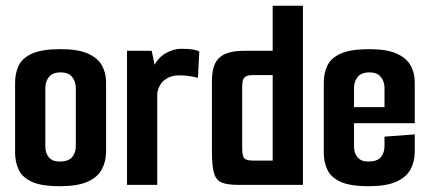

<svg xmlns="http://www.w3.org/2000/svg" viewBox="-20 -648 1507 673"><path d="M189.9 4.7Q124.4 4.7 90.6 -11.3Q56.8 -27.3 44.9 -54.3Q32.9 -81.3 32.9 -112.6V-358.4Q32.9 -390.7 45 -417.2Q57.2 -443.7 91.5 -459.7Q125.7 -475.7 193 -475.7Q253.3 -475.7 287.9 -460.3Q322.5 -445 337.1 -418.8Q351.8 -392.7 351.8 -359.8V-116.6Q351.8 -82 337 -54.4Q322.2 -26.7 286.9 -11Q251.6 4.7 189.9 4.7ZM189.3 -81.8Q220.1 -81.8 233 -97.2Q245.8 -112.6 245.8 -136.5V-340.2Q245.8 -361.4 233.3 -377.8Q220.8 -394.2 192.3 -394.2Q164.2 -394.2 151.5 -378Q138.9 -361.8 138.9 -340.2V-133.4Q138.9 -111.6 151.2 -96.7Q163.5 -81.8 189.3 -81.8Z M425.2 0V-470H511.7L522 -421Q537 -448.6 563.3 -462.8Q589.6 -477 615 -477Q641.6 -477 655.8 -474.6Q670 -472.3 678.6 -467.3L673.7 -374.9Q662.7 -378.6 645.5 -381.2Q628.4 -383.9 605.8 -383.9Q578.7 -383.9 557.7 -368.4Q536.6 -352.9 531.2 -320.6V0Z M814.4 0Q777.4 0 757.5 -8Q737.5 -16 730.2 -40.8Q722.9 -65.6 722.9 -115.6V-365.2Q722.9 -403.2 734.3 -426.1Q745.8 -449.1 770.8 -459.5Q795.7 -470 836.4 -470H935.8V-628H1041.8V0ZM935.8 -85.1V-384.9H867.1Q844.9 -384.9 836.9 -376.5Q828.9 -368.2 828.9 -345V-130.3Q828.9 -99.5 837.1 -92.3Q845.3 -85.1 866.3 -85.1Z M1271.9 4.7Q1206.4 4.7 1172.6 -11.3Q1138.8 -27.3 1126.9 -54.3Q1114.9 -81.3 1114.9 -112.6V-358.4Q1114.9 -390.7 1127 -417.2Q1139.2 -443.7 1173.5 -459.7Q1207.7 -475.7 1275 -475.7Q1335.3 -475.7 1369.9 -460.3Q1404.5 -445 1419.1 -418.8Q1433.8 -392.7 1433.8 -359.8V-265.9L1327.8 -259.2V-340.2Q1327.8 -361.4 1315.3 -377.8Q1302.8 -394.2 1274.3 -394.2Q1246.2 -394.2 1233.5 -378Q1220.9 -361.8 1220.9 -340.2V-133.4Q1220.9 -111.6 1233.2 -96.7Q1245.5 -81.8 1271.3 -81.8Q1302.1 -81.8 1315 -97.2Q1327.8 -112.6 1327.8 -136.5V-169L1433.8 -177V-116.6Q1433.8 -82 1419 -54.4Q1404.2 -26.7 1368.9 -11Q1333.6 4.7 1271.9 4.7ZM1127.5 -216.2V-272.5H1433.8V-216.2Z"/></svg>

Font: Smooch Sans Thin
Style: Regular
Weight: 100
Designer: Robert E. Leuschke
Foundry: Robert E. Leuschke
Version: Version 1.010